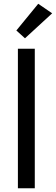

<svg xmlns="http://www.w3.org/2000/svg" viewBox="-20 -1012 300 1032"><path d="M76.2 0V-750H167V0ZM67.9 -848.1 185.5 -991.7 260.3 -940.4 114.3 -806.2Z"/></svg>

Font: RobotoFlex
Style: Regular
Weight: 400
Designer: Berlow after Robertson
Foundry: Google
Version: Version 2.136